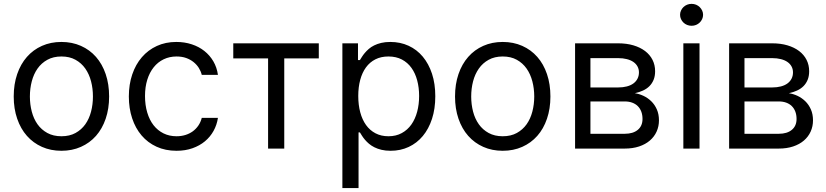

<svg xmlns="http://www.w3.org/2000/svg" viewBox="-20 -770 4283 995"><path d="M298.3 11.4Q242.9 11.4 197.4 -8.9Q152 -29.1 119.5 -65.9Q87 -102.6 69.1 -154.7Q51.1 -206.7 51.1 -269.9Q51.1 -333.8 69.1 -386Q87 -438.2 119.5 -475.1Q152 -512.1 197.4 -532.3Q242.9 -552.6 298.3 -552.6Q353.7 -552.6 399.3 -532.3Q445 -512.1 477.5 -475.1Q509.9 -438.2 527.7 -386Q545.5 -333.8 545.5 -269.9Q545.5 -206.7 527.7 -154.7Q509.9 -102.6 477.5 -65.9Q445 -29.1 399.3 -8.9Q353.7 11.4 298.3 11.4ZM298.3 -63.9Q340.6 -63.9 371.3 -80.8Q402 -97.7 422.1 -125.9Q442.1 -154.1 451.9 -191.6Q461.6 -229 461.6 -269.9Q461.6 -311.1 451.9 -348.5Q442.1 -386 422.1 -414.6Q402 -443.2 371.3 -460.2Q340.6 -477.3 298.3 -477.3Q256.4 -477.3 225.5 -460.2Q194.6 -443.2 174.5 -414.6Q154.5 -386 144.7 -348.5Q134.9 -311.1 134.9 -269.9Q134.9 -229 144.7 -191.6Q154.5 -154.1 174.5 -125.9Q194.6 -97.7 225.5 -80.8Q256.4 -63.9 298.3 -63.9Z M894.9 11.4Q837.4 11.4 791.5 -9.6Q745.7 -30.5 713.8 -68Q681.8 -105.5 664.8 -157.1Q647.7 -208.8 647.7 -269.9Q647.7 -332.4 665.3 -384.2Q682.9 -436.1 715.2 -473.5Q747.5 -511 792.8 -531.8Q838.1 -552.6 893.5 -552.6Q936.8 -552.6 973.9 -540.3Q1011 -528.1 1039.2 -505.7Q1067.5 -483.3 1085.8 -451.9Q1104 -420.5 1109.4 -382.1H1025.6Q1021 -400.9 1010.3 -418Q999.6 -435 983.1 -448.3Q966.6 -461.6 944.6 -469.5Q922.6 -477.3 894.9 -477.3Q858.3 -477.3 828.1 -462.7Q797.9 -448.2 776.5 -421.3Q755 -394.5 743.3 -356.9Q731.5 -319.2 731.5 -272.7Q731.5 -225.5 743.1 -186.8Q754.6 -148.1 775.9 -120.9Q797.2 -93.8 827.4 -78.8Q857.6 -63.9 894.9 -63.9Q919.4 -63.9 940.7 -70.5Q962 -77.1 978.9 -89.3Q995.7 -101.6 1007.8 -119.1Q1019.9 -136.7 1025.6 -159.1H1109.4Q1104 -122.9 1086.8 -91.8Q1069.6 -60.7 1042.1 -37.8Q1014.6 -14.9 977.5 -1.8Q940.3 11.4 894.9 11.4Z M1188.9 -545.5H1632.1V-467.3H1453.1V0H1369.3V-467.3H1188.9Z M1754.3 -545.5H1835.2V-458.8H1845.2Q1849.8 -465.9 1855.8 -475.7Q1861.9 -485.4 1870.6 -495.7Q1879.3 -506 1891 -516.3Q1902.7 -526.6 1918.7 -534.6Q1934.7 -542.6 1955.4 -547.6Q1976.2 -552.6 2002.8 -552.6Q2054.7 -552.6 2097.5 -532.8Q2140.3 -513.1 2171 -476.4Q2201.7 -439.6 2218.8 -387.8Q2235.8 -335.9 2235.8 -271.3Q2235.8 -206.3 2218.8 -154.1Q2201.7 -101.9 2171.2 -65.2Q2140.6 -28.4 2098 -8.5Q2055.4 11.4 2004.3 11.4Q1978 11.4 1957.2 6.4Q1936.4 1.4 1920.3 -6.7Q1904.1 -14.9 1892.2 -25Q1880.3 -35.2 1871.3 -45.8Q1862.2 -56.5 1856 -66.4Q1849.8 -76.3 1845.2 -83.8H1838.1V204.5H1754.3ZM1836.6 -272.7Q1836.6 -226.6 1846.9 -188Q1857.2 -149.5 1877 -122Q1896.7 -94.5 1926 -79.2Q1955.3 -63.9 1992.9 -63.9Q2032.3 -63.9 2062.1 -80.3Q2092 -96.6 2111.9 -124.8Q2131.7 -153.1 2141.9 -191.1Q2152 -229 2152 -272.7Q2152 -316.1 2142 -353.3Q2132.1 -390.6 2112.4 -418.1Q2092.7 -445.7 2062.9 -461.5Q2033 -477.3 1992.9 -477.3Q1954.5 -477.3 1925.4 -462.5Q1896.3 -447.8 1876.6 -420.8Q1856.9 -393.8 1846.8 -356.2Q1836.6 -318.5 1836.6 -272.7Z M2585.2 11.4Q2529.8 11.4 2484.4 -8.9Q2438.9 -29.1 2406.4 -65.9Q2373.9 -102.6 2356 -154.7Q2338.1 -206.7 2338.1 -269.9Q2338.1 -333.8 2356 -386Q2373.9 -438.2 2406.4 -475.1Q2438.9 -512.1 2484.4 -532.3Q2529.8 -552.6 2585.2 -552.6Q2640.6 -552.6 2686.3 -532.3Q2731.9 -512.1 2764.4 -475.1Q2796.9 -438.2 2814.6 -386Q2832.4 -333.8 2832.4 -269.9Q2832.4 -206.7 2814.6 -154.7Q2796.9 -102.6 2764.4 -65.9Q2731.9 -29.1 2686.3 -8.9Q2640.6 11.4 2585.2 11.4ZM2585.2 -63.9Q2627.5 -63.9 2658.2 -80.8Q2688.9 -97.7 2709 -125.9Q2729 -154.1 2738.8 -191.6Q2748.6 -229 2748.6 -269.9Q2748.6 -311.1 2738.8 -348.5Q2729 -386 2709 -414.6Q2688.9 -443.2 2658.2 -460.2Q2627.5 -477.3 2585.2 -477.3Q2543.3 -477.3 2512.4 -460.2Q2481.5 -443.2 2461.5 -414.6Q2441.4 -386 2431.6 -348.5Q2421.9 -311.1 2421.9 -269.9Q2421.9 -229 2431.6 -191.6Q2441.4 -154.1 2461.5 -125.9Q2481.5 -97.7 2512.4 -80.8Q2543.3 -63.9 2585.2 -63.9Z M2960.2 -545.5H3183.2Q3227.3 -545.5 3262.6 -535Q3297.9 -524.5 3323 -505.5Q3348 -486.5 3361.5 -459.9Q3375 -433.2 3375 -400.6Q3375 -375.7 3367.2 -356.5Q3359.4 -337.4 3345.5 -323.5Q3331.7 -309.7 3312.3 -300.8Q3293 -291.9 3269.9 -286.9Q3292.3 -283.7 3314.6 -273.3Q3337 -262.8 3354.9 -245.4Q3372.9 -228 3383.9 -203.1Q3394.9 -178.3 3394.9 -146.3Q3394.9 -115.1 3382.8 -88.2Q3370.7 -61.4 3347.8 -41.7Q3324.9 -22 3291.9 -11Q3258.9 0 3217.3 0H2960.2ZM3217.3 -76.7Q3260.7 -76.7 3285.2 -97.1Q3309.7 -117.5 3309.7 -153.4Q3309.7 -174.7 3303.3 -191.6Q3296.9 -208.5 3285 -220.2Q3273.1 -231.9 3256 -238.1Q3239 -244.3 3217.3 -244.3H3039.8V-76.7ZM3183.2 -316.8Q3208.5 -316.8 3228.5 -322.1Q3248.6 -327.4 3262.4 -337.5Q3276.3 -347.7 3283.7 -362.2Q3291.2 -376.8 3291.2 -394.9Q3291.2 -411.9 3283.7 -425.6Q3276.3 -439.3 3262.4 -448.9Q3248.6 -458.5 3228.5 -463.6Q3208.5 -468.8 3183.2 -468.8H3039.8V-316.8Z M3521.3 -545.5H3605.1V0H3521.3ZM3563.9 -636.4Q3551.8 -636.4 3540.8 -640.8Q3529.8 -645.2 3521.8 -653.1Q3513.8 -660.9 3509.1 -671.2Q3504.3 -681.5 3504.3 -693.2Q3504.3 -704.9 3509.1 -715.2Q3513.8 -725.5 3521.8 -733.3Q3529.8 -741.1 3540.8 -745.6Q3551.8 -750 3563.9 -750Q3576.3 -750 3587.2 -745.6Q3598 -741.1 3606 -733.3Q3614 -725.5 3618.8 -715.2Q3623.6 -704.9 3623.6 -693.2Q3623.6 -681.5 3618.8 -671.2Q3614 -660.9 3606 -653.1Q3598 -645.2 3587.2 -640.8Q3576.3 -636.4 3563.9 -636.4Z M3758.5 -545.5H3981.5Q4025.6 -545.5 4060.9 -535Q4096.2 -524.5 4121.3 -505.5Q4146.3 -486.5 4159.8 -459.9Q4173.3 -433.2 4173.3 -400.6Q4173.3 -375.7 4165.5 -356.5Q4157.7 -337.4 4143.8 -323.5Q4130 -309.7 4110.6 -300.8Q4091.3 -291.9 4068.2 -286.9Q4090.6 -283.7 4112.9 -273.3Q4135.3 -262.8 4153.2 -245.4Q4171.2 -228 4182.2 -203.1Q4193.2 -178.3 4193.2 -146.3Q4193.2 -115.1 4181.1 -88.2Q4169 -61.4 4146.1 -41.7Q4123.2 -22 4090.2 -11Q4057.2 0 4015.6 0H3758.5ZM4015.6 -76.7Q4058.9 -76.7 4083.5 -97.1Q4108 -117.5 4108 -153.4Q4108 -174.7 4101.6 -191.6Q4095.2 -208.5 4083.3 -220.2Q4071.4 -231.9 4054.3 -238.1Q4037.3 -244.3 4015.6 -244.3H3838.1V-76.7ZM3981.5 -316.8Q4006.7 -316.8 4026.8 -322.1Q4046.9 -327.4 4060.7 -337.5Q4074.6 -347.7 4082 -362.2Q4089.5 -376.8 4089.5 -394.9Q4089.5 -411.9 4082 -425.6Q4074.6 -439.3 4060.7 -448.9Q4046.9 -458.5 4026.8 -463.6Q4006.7 -468.8 3981.5 -468.8H3838.1V-316.8Z"/></svg>

Font: Interop
Style: Regular
Weight: 400
Designer: Rasmus Andersson, Google, Jang Haemin
Foundry: jhaemin
Version: Version 1.008